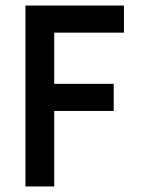

<svg xmlns="http://www.w3.org/2000/svg" viewBox="-20 -674 516 694"><path d="M72 0H176V-273H391V-371H176V-556H428V-654H72Z"/></svg>

Font: Falling Sky
Style: Condensed
Weight: 400
Designer: Paul D. Hunt
Foundry: Adobe Systems Incorporated
Version: Version 1.02